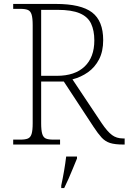

<svg xmlns="http://www.w3.org/2000/svg" viewBox="-20 -734 653 975"><path d="M47 0V-25H84Q108 -25 121.5 -30.5Q135 -36 140.5 -54Q146 -72 146 -108V-606Q146 -642 140.5 -660Q135 -678 121.5 -683.5Q108 -689 84 -689H47V-714H264Q391 -714 447.5 -671Q504 -628 504 -530Q504 -473 483 -432.5Q462 -392 426.5 -367Q391 -342 348 -331L496 -109Q525 -66 548.5 -48.5Q572 -31 604 -31H613V0H607Q563 0 538.5 -8Q514 -16 496 -35.5Q478 -55 455 -90L304 -320H189V-108Q189 -72 194.5 -54Q200 -36 213 -30.5Q226 -25 251 -25H285V0ZM269 -349Q360 -349 409.5 -396Q459 -443 459 -529Q459 -579 442.5 -614Q426 -649 385 -666.5Q344 -684 272 -684H189V-349ZM291 208Q299 171 305.5 133Q312 95 316 61H371V71Q362 92 351 119.5Q340 147 328 174Q316 201 306 221H291Z"/></svg>

Font: Noto Serif Malayalam ExtraLight
Style: Regular
Weight: 200
Designer: Indian type Foundry, Jelle Bosma, Monotype Design Team
Foundry: Monotype Imaging Inc.
Version: Version 2.104; ttfautohint (v1.8.4.7-5d5b)